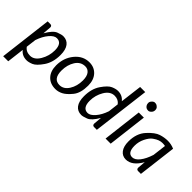

<svg xmlns="http://www.w3.org/2000/svg" viewBox="-13 -1442 2321 2321"><g transform="rotate(45 1147.0 -282.0)"><path d="M406.7 -320.8Q406.7 -380.4 385.3 -411.4Q363.8 -442.4 319.8 -442.4Q275.9 -442.4 228.3 -386Q180.7 -329.6 150.9 -241.2L134.8 -111.8Q169.4 -62 239.7 -62Q310.1 -62 358.4 -143.8Q406.7 -225.6 406.7 -320.8ZM248 6.8Q170.9 6.8 127.4 -49.8L100.6 171.4H14.2L96.7 -506.8H141.1Q170.9 -506.8 170.9 -477.1L162.6 -369.1Q222.2 -473.6 276.1 -493.9Q330.1 -514.2 357.9 -514.2Q422.4 -514.2 458.5 -467Q494.6 -419.9 494.6 -329.6Q494.6 -202.6 436 -117.7Q377.4 -32.7 330.3 -12.9Q283.2 6.8 248 6.8Z M740.2 6.8Q649.4 6.8 597.2 -49.8Q544.9 -106.4 544.9 -203.6Q544.9 -331.5 620.1 -423.1Q695.3 -514.6 804.2 -514.6Q887.7 -514.6 940.2 -458Q992.7 -401.4 992.7 -304.2Q992.7 -176.3 938 -109.4Q883.3 -42.5 835.7 -17.8Q788.1 6.8 740.2 6.8ZM634.8 -204.1Q634.8 -62.5 741.7 -62.5Q812.5 -62.5 857.9 -134.3Q903.3 -206.1 903.3 -303.7Q903.3 -373.5 876 -408.9Q848.6 -444.3 803.7 -444.3Q725.1 -444.3 679.9 -373.3Q634.8 -302.2 634.8 -204.1Z M1306.2 -444.3Q1231 -444.3 1182.6 -363.3Q1134.3 -282.2 1134.3 -186.5Q1134.3 -127 1155.8 -95.7Q1177.2 -64.5 1220.2 -64.5Q1263.2 -64.5 1311 -119.4Q1358.9 -174.3 1388.7 -262.2L1404.8 -396Q1369.6 -444.3 1306.2 -444.3ZM1293 -514.2Q1368.2 -514.2 1413.1 -458L1447.8 -736.3H1535.2L1443.8 0H1397.9Q1368.2 0 1368.2 -30.8L1377.4 -136.7Q1317.9 -34.2 1264.2 -13.7Q1210.4 6.8 1183.1 6.8Q1118.2 6.8 1082.3 -40.3Q1046.4 -87.4 1046.4 -177.7Q1046.4 -304.7 1104.5 -389.2Q1162.6 -473.6 1210.2 -493.9Q1257.8 -514.2 1293 -514.2Z M1775.4 -666.3Q1775.4 -640.1 1756.6 -621.3Q1737.8 -602.5 1719.7 -602.5Q1701.7 -602.5 1690.7 -607.4Q1679.7 -612.3 1671.6 -621.1Q1663.6 -629.9 1658.4 -641.1Q1653.3 -652.3 1653.3 -671.6Q1653.3 -690.9 1671.6 -710.2Q1689.9 -729.5 1708 -729.5Q1726.1 -729.5 1737.1 -724.6Q1748 -719.7 1761.7 -706.1Q1775.4 -692.4 1775.4 -666.3ZM1741.7 -506.3 1680.7 0H1593.3L1654.3 -506.3Z M1901.9 -187.5Q1901.9 -66.9 1979 -66.9Q2026.9 -66.9 2070.3 -122.6Q2113.8 -178.2 2143.1 -270.5L2164.6 -444.3Q2144.5 -448.7 2118.2 -448.7Q2091.8 -448.7 2063.7 -439Q2035.6 -429.2 1999 -403.1Q1962.4 -377 1932.1 -315.9Q1901.9 -254.9 1901.9 -187.5ZM2129.9 -133.3Q2050.8 6.8 1944.3 6.8Q1884.3 6.8 1848.6 -40Q1813 -86.9 1813 -171.4Q1813 -308.1 1889.4 -391.6Q1965.8 -475.1 2027.1 -494.4Q2088.4 -513.7 2145.5 -513.7Q2202.6 -513.7 2257.3 -490.2L2197.3 0H2150.9Q2121.1 0 2121.1 -30.8Z"/></g></svg>

Font: Lato-Italic
Style: Italic
Weight: 400
Italic angle: -7°
Designer: Lukasz Dziedzic
Foundry: tyPoland Lukasz Dziedzic
Version: Version 1.104; Western+Polish opensource